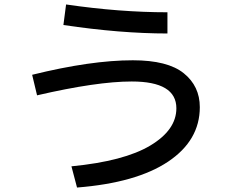

<svg xmlns="http://www.w3.org/2000/svg" viewBox="-20 -795 1040 860"><path d="M124 -460Q387 -525 575 -525Q731 -525 803 -467Q875 -409 875 -315Q875 -166 733 -71Q591 24 325 45L300 -50Q536 -73 653 -143Q770 -213 770 -310Q770 -430 570 -430Q414 -430 146 -368ZM276 -775Q516 -740 730 -740V-645Q519 -645 264 -683Z"/></svg>

Font: Mplus 1p Medium
Style: Regular
Weight: 500
Version: Version 1.061